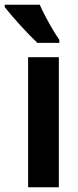

<svg xmlns="http://www.w3.org/2000/svg" viewBox="-58 -786 328 806"><path d="M189 0H60V-546H189ZM109 -766Q118 -745 133 -716.5Q148 -688 164 -661Q180 -634 191 -619V-606H99Q86 -618 67 -637.5Q48 -657 27.5 -679.5Q7 -702 -10.5 -722.5Q-28 -743 -38 -756V-766Z"/></svg>

Font: Noto Sans Sinhala ExtraCondensed
Style: Bold
Weight: 700
Width: 2
Designer: Jelle Bosma - Monotype Design Team
Foundry: Monotype Imaging Inc.
Version: Version 2.006; ttfautohint (v1.8.4.7-5d5b)